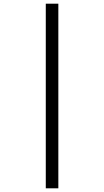

<svg xmlns="http://www.w3.org/2000/svg" viewBox="-20 -780 565 1040"><path d="M228 240H296V-760H228Z"/></svg>

Font: Noto Serif SemiCondensed
Style: Bold
Weight: 700
Width: 4
Designer: Monotype Design Team
Foundry: Monotype Imaging Inc.
Version: Version 2.015